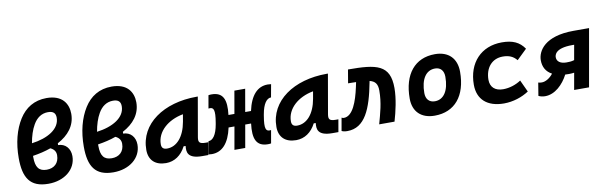

<svg xmlns="http://www.w3.org/2000/svg" viewBox="-48 -1217 5370 1703"><g transform="rotate(-10 2636.5 -366.0)"><path d="M424.8 -329.6C522.9 -381.8 587.9 -459.5 587.9 -566.4C587.9 -657.7 536.6 -742.2 395.5 -742.2C283.7 -742.2 202.1 -689.5 147.9 -603.5C91.3 -513.7 60.5 -395.5 60.5 -260.3C60.5 -83.5 116.2 9.8 281.7 9.8C425.3 9.8 532.7 -75.2 532.7 -195.8C532.7 -264.2 489.7 -313 424.8 -313.5ZM199.2 -369.6C209.5 -430.7 227.5 -487.8 252.9 -531.2C283.2 -584 327.1 -616.7 386.2 -616.7C435.5 -616.7 454.6 -594.7 454.6 -555.2C454.6 -453.6 343.8 -388.2 199.2 -369.6ZM351.6 -297.4C383.3 -283.2 400.4 -259.8 400.4 -227.1C400.4 -154.8 354 -115.7 288.6 -115.7C217.8 -115.7 189 -155.3 189 -244.6C189 -249 189 -253.4 189 -257.8C246.6 -266.6 301.8 -279.3 351.6 -297.4Z M1010.7 -329.6C1108.9 -381.8 1173.8 -459.5 1173.8 -566.4C1173.8 -657.7 1122.6 -742.2 981.4 -742.2C869.6 -742.2 788.1 -689.5 733.9 -603.5C677.2 -513.7 646.5 -395.5 646.5 -260.3C646.5 -83.5 702.1 9.8 867.7 9.8C1011.2 9.8 1118.7 -75.2 1118.7 -195.8C1118.7 -264.2 1075.7 -313 1010.7 -313.5ZM785.2 -369.6C795.4 -430.7 813.5 -487.8 838.9 -531.2C869.1 -584 913.1 -616.7 972.2 -616.7C1021.5 -616.7 1040.5 -594.7 1040.5 -555.2C1040.5 -453.6 929.7 -388.2 785.2 -369.6ZM937.5 -297.4C969.2 -283.2 986.3 -259.8 986.3 -227.1C986.3 -154.8 939.9 -115.7 874.5 -115.7C803.7 -115.7 774.9 -155.3 774.9 -244.6C774.9 -249 774.9 -253.4 774.9 -257.8C832.5 -266.6 887.7 -279.3 937.5 -297.4Z M1340.8 10.3C1416.5 10.3 1479.5 -32.2 1519 -109.4H1537.1C1530.8 -54.2 1535.6 4.9 1668 4.9H1721.2L1740.7 -106.9H1717.3C1663.6 -106.9 1649.9 -120.6 1657.7 -166.5L1719.7 -522.5H1707.5C1411.1 -522.5 1187.5 -370.1 1187.5 -135.3C1187.5 -43 1243.2 10.3 1340.8 10.3ZM1372.6 -115.2C1338.4 -115.2 1322.8 -129.9 1322.8 -162.1C1322.8 -275.4 1424.3 -365.2 1562.5 -390.6L1551.3 -325.7C1527.8 -191.4 1458 -115.2 1372.6 -115.2Z M1754.4 2.4C1846.7 2.4 1911.1 -65.9 1940.9 -204.6H1993.7L1957.5 0H2054.7L2090.8 -204.6H2143.6C2126.5 -69.8 2154.3 2.4 2259.3 2.4C2268.1 2.4 2277.3 2 2287.6 0L2308.1 -116.7C2304.2 -116.2 2299.3 -115.7 2294.9 -115.7C2262.7 -115.7 2247.1 -136.7 2266.6 -251L2269 -265.1C2285.2 -358.4 2318.8 -401.9 2357.9 -401.9L2378.9 -517.6C2368.2 -519 2357.9 -520 2348.1 -520C2255.9 -520 2191.9 -451.7 2162.1 -314H2109.9L2145.5 -517.6H2048.3L2012.7 -314H1959C1975.6 -448.2 1947.8 -520 1843.3 -520C1834.5 -520 1825.2 -519.5 1814.9 -517.6L1794.4 -400.9C1798.3 -401.4 1803.2 -401.9 1807.6 -401.9C1839.8 -401.9 1855.5 -380.9 1835.9 -266.6L1833.5 -252.4C1817.4 -159.2 1783.7 -115.7 1744.6 -115.7L1723.6 0C1734.4 1.5 1744.6 2.4 1754.4 2.4Z M2512.7 10.3C2588.4 10.3 2651.4 -32.2 2690.9 -109.4H2709C2702.6 -54.2 2707.5 4.9 2839.8 4.9H2893.1L2912.6 -106.9H2889.2C2835.4 -106.9 2821.8 -120.6 2829.6 -166.5L2891.6 -522.5H2879.4C2583 -522.5 2359.4 -370.1 2359.4 -135.3C2359.4 -43 2415 10.3 2512.7 10.3ZM2544.4 -115.2C2510.3 -115.2 2494.6 -129.9 2494.6 -162.1C2494.6 -275.4 2596.2 -365.2 2734.4 -390.6L2723.1 -325.7C2699.7 -191.4 2629.9 -115.2 2544.4 -115.2Z M3261.2 0H3399.4C3424.8 -85.9 3450.7 -198.7 3450.7 -293.9C3450.7 -504.4 3331.5 -527.3 3073.2 -527.3L3052.7 -406.2C3063.5 -406.2 3074.2 -405.8 3084 -405.8C3098.6 -405.3 3111.8 -405.3 3124.5 -404.8L3114.7 -358.9C3088.4 -237.3 3043.9 -110.8 2963.4 -110.8C2952.1 -110.8 2952.1 -113.8 2942.9 -116.2L2922.4 0C2937 7.3 2953.6 9.8 2973.6 9.8C3132.8 9.8 3197.3 -148.9 3242.2 -383.8L3244.1 -394C3292.5 -381.8 3314.5 -355.5 3314.5 -295.4C3314.5 -183.1 3287.1 -94.2 3261.2 0Z M3760.7 9.8C3941.9 9.8 4048.8 -118.2 4048.8 -335C4048.8 -456.1 3977.1 -527.3 3855.5 -527.3C3674.3 -527.3 3567.4 -397.5 3567.4 -177.7C3567.4 -60.1 3639.2 9.8 3760.7 9.8ZM3784.2 -115.7C3733.4 -115.7 3703.6 -148.4 3703.6 -203.6C3703.6 -328.1 3752.4 -401.9 3834.5 -401.9C3883.8 -401.9 3912.6 -369.1 3912.6 -314C3912.6 -189.5 3864.7 -115.7 3784.2 -115.7Z M4398.9 -115.7C4326.7 -115.7 4284.7 -153.8 4284.2 -220.2C4284.7 -329.6 4347.7 -401.9 4444.3 -401.9C4500.5 -401.9 4538.1 -385.3 4569.8 -347.2L4660.2 -434.6C4615.7 -499.5 4555.2 -527.3 4458 -527.3C4271.5 -527.3 4148.9 -397.5 4148.9 -199.7C4148.9 -66.9 4234.9 9.8 4384.8 9.8C4466.8 9.8 4548.3 -17.1 4609.9 -58.1L4560.1 -165.5C4516.1 -135.7 4457.5 -115.7 4398.9 -115.7Z M4998 -147.5C5012.2 -147.5 5030.3 -148.9 5043.9 -150.9L5017.1 0H5151.4L5242.7 -517.6H5102.5C4842.8 -517.6 4771.5 -393.6 4771.5 -310.5C4771.5 -251 4796.4 -204.6 4849.1 -176.8C4821.8 -140.6 4781.2 -115.7 4747.6 -115.7C4741.7 -115.7 4726.6 -116.2 4714.8 -120.1L4695.8 -3.4C4712.4 4.4 4729 9.8 4755.4 9.8C4843.8 9.8 4919.4 -64 4962.9 -148.4C4974.1 -147.9 4985.8 -147.5 4998 -147.5ZM5063 -260.7C5036.6 -252.4 5011.2 -252.4 4994.1 -252.4C4993.7 -252.4 4992.7 -252.4 4992.2 -252.4C4941.4 -252.4 4906.7 -273.9 4906.7 -313.5C4906.7 -331.5 4913.1 -395 5069.3 -395H5086.9Z"/></g></svg>

Font: Cascadia Code NF
Style: Bold Italic
Weight: 700
Italic angle: -10°
Monospace: yes
Designer: Aaron Bell
Foundry: Saja Typeworks
Version: Version 2404.023